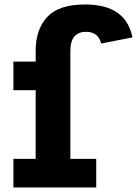

<svg xmlns="http://www.w3.org/2000/svg" viewBox="-20 -821 600 841"><path d="M38.7 0V-125.2H136.2V-426H38.7V-551.2H136.2V-598Q136.2 -692.5 187.1 -747Q238 -801.4 352 -801.4Q442.7 -801.4 494.2 -765.4Q545.8 -729.5 560 -657.2L423 -630.3Q417 -656 400.3 -668.8Q383.6 -681.6 357.2 -681.6Q323.5 -681.6 305.8 -661.1Q288.2 -640.7 288.2 -598V-125.2H401.5V0Z"/></svg>

Font: Hepta Slab ExtraLight
Style: Regular
Weight: 200
Designer: Michael LaGattuta
Foundry: Michael LaGattuta
Version: Version 1.100